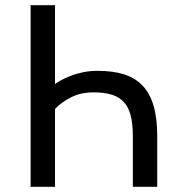

<svg xmlns="http://www.w3.org/2000/svg" viewBox="-20 -720 671 740"><path d="M192 -396Q202 -404 218.5 -412.5Q235 -421 256 -429Q277 -437 302.5 -442Q328 -447 356 -447Q415 -447 458 -433.5Q501 -420 529.5 -390Q558 -360 572 -312Q586 -264 586 -195V0H492V-195Q492 -243 483.5 -275.5Q475 -308 456.5 -327.5Q438 -347 409.5 -355.5Q381 -364 341 -364Q290 -364 252 -344Q214 -324 192 -300V0H98V-700H192Z"/></svg>

Font: Golos UI VF
Style: Regular
Weight: 400
Designer: A.Korolkova, Vitaly Kuzmin
Foundry: ParaType Ltd
Version: Version 2.000